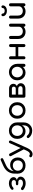

<svg xmlns="http://www.w3.org/2000/svg" viewBox="2636 -3506 1110 6422"><g transform="rotate(-90 3191.0 -295.0)"><path d="M277 8Q229 8 188.5 -2Q148 -12 115.5 -29.5Q83 -47 59 -68Q43 -83 43 -103.5Q43 -124 60 -137Q75 -149 96.5 -147.5Q118 -146 133 -132Q157 -111 193 -96.5Q229 -82 276 -82Q331 -82 363.5 -105.5Q396 -129 396 -166Q396 -199 372.5 -218.5Q349 -238 314 -239H257Q235 -239 220 -251Q205 -263 205 -280Q205 -297 220 -308Q235 -319 257 -319H313Q346 -321 362.5 -341Q379 -361 379 -391Q379 -424 351 -443Q323 -462 270 -462Q227 -462 192 -450Q157 -438 134 -415Q118 -399 99.5 -397.5Q81 -396 64 -409Q51 -419 52.5 -438Q54 -457 69 -473Q101 -508 155 -530Q209 -552 268 -552Q329 -552 376 -531Q423 -510 450 -475Q477 -440 477 -398Q477 -363 458.5 -336.5Q440 -310 409.5 -295.5Q379 -281 342 -281V-289Q385 -289 419.5 -272Q454 -255 474 -226.5Q494 -198 494 -161Q494 -113 465.5 -75Q437 -37 388 -14.5Q339 8 277 8Z M869 4Q789 4 727 -29Q665 -62 630 -120.5Q595 -179 594 -254H643Q643 -330 674.5 -387.5Q706 -445 761.5 -478Q817 -511 889 -511Q961 -511 1016.5 -478Q1072 -445 1103.5 -387.5Q1135 -330 1135 -254Q1135 -179 1101 -120.5Q1067 -62 1007 -29Q947 4 869 4ZM869 -86Q919 -86 956.5 -107.5Q994 -129 1015.5 -167Q1037 -205 1037 -254Q1037 -303 1015.5 -340.5Q994 -378 956.5 -399.5Q919 -421 869 -421Q817 -421 777 -399.5Q737 -378 714.5 -340.5Q692 -303 692 -254Q692 -205 714.5 -167Q737 -129 777 -107.5Q817 -86 869 -86ZM594 -254 595 -367Q596 -485 660.5 -583Q725 -681 861 -742L1048 -825Q1068 -833 1084 -827.5Q1100 -822 1107 -804Q1114 -785 1110.5 -769.5Q1107 -754 1081 -742L878 -649Q808 -617 763 -573Q718 -529 696.5 -474.5Q675 -420 673 -357L671 -254Z M1245 240Q1227 240 1208.5 235Q1190 230 1172 220Q1150 207 1143 188Q1136 169 1149 151Q1161 134 1178 130Q1195 126 1214 137Q1225 143 1234.5 146Q1244 149 1254 149Q1286 149 1315.5 116Q1345 83 1374 18L1613 -522Q1622 -542 1640.5 -549Q1659 -556 1678 -547Q1695 -540 1700 -521.5Q1705 -503 1695 -482L1454 58Q1418 139 1362.5 189.5Q1307 240 1245 240ZM1473 -22Q1454 -14 1437.5 -20.5Q1421 -27 1411 -46L1182 -481Q1172 -500 1179.5 -517.5Q1187 -535 1206 -543Q1225 -551 1241.5 -544.5Q1258 -538 1268 -519L1488 -88Q1498 -69 1495 -49.5Q1492 -30 1473 -22Z M2013 4Q1938 4 1880.5 -31.5Q1823 -67 1790 -129.5Q1757 -192 1757 -273Q1757 -355 1792.5 -417.5Q1828 -480 1890 -515.5Q1952 -551 2033 -551Q2113 -551 2175 -515.5Q2237 -480 2272.5 -417.5Q2308 -355 2308 -273H2249Q2249 -192 2218.5 -129.5Q2188 -67 2135 -31.5Q2082 4 2013 4ZM2031 227Q1960 227 1898 199Q1836 171 1793 117Q1780 100 1783.5 82Q1787 64 1803 53Q1821 41 1840.5 45Q1860 49 1872 65Q1899 99 1940 118Q1981 137 2033 137Q2081 137 2121.5 114Q2162 91 2186 46Q2210 1 2210 -64V-206L2243 -294L2308 -273V-57Q2308 22 2273 86.5Q2238 151 2175.5 189Q2113 227 2031 227ZM2033 -86Q2085 -86 2125 -110Q2165 -134 2187.5 -176Q2210 -218 2210 -273Q2210 -328 2187.5 -370.5Q2165 -413 2125 -437Q2085 -461 2033 -461Q1981 -461 1941 -437Q1901 -413 1878 -370.5Q1855 -328 1855 -273Q1855 -218 1878 -176Q1901 -134 1941 -110Q1981 -86 2033 -86Z M2708 4Q2627 4 2565 -31.5Q2503 -67 2467.5 -129.5Q2432 -192 2432 -273Q2432 -355 2467.5 -417.5Q2503 -480 2565 -515.5Q2627 -551 2708 -551Q2788 -551 2850 -515.5Q2912 -480 2947.5 -417.5Q2983 -355 2983 -273Q2983 -192 2948 -129.5Q2913 -67 2851 -31.5Q2789 4 2708 4ZM2708 -86Q2760 -86 2800 -110Q2840 -134 2862.5 -176Q2885 -218 2885 -273Q2885 -328 2862.5 -370.5Q2840 -413 2800 -437Q2760 -461 2708 -461Q2656 -461 2616 -437Q2576 -413 2553 -370.5Q2530 -328 2530 -273Q2530 -218 2553 -176Q2576 -134 2616 -110Q2656 -86 2708 -86Z M3186 0Q3164 0 3149.5 -14.5Q3135 -29 3135 -51V-497Q3137 -519 3151 -533Q3165 -547 3186 -547Q3209 -547 3223 -533Q3237 -519 3237 -496V-324H3431V-304Q3486 -304 3528.5 -285Q3571 -266 3595 -232.5Q3619 -199 3619 -155Q3619 -110 3595 -75Q3571 -40 3528.5 -20Q3486 0 3431 0ZM3237 -95H3431Q3471 -95 3496 -114.5Q3521 -134 3521 -165Q3521 -198 3496 -219Q3471 -240 3431 -240H3237ZM3352 -270V-324H3447Q3472 -324 3488 -343.5Q3504 -363 3504 -393Q3504 -419 3485 -436Q3466 -453 3437 -453H3187V-547H3437Q3484 -547 3520.5 -528.5Q3557 -510 3578 -477.5Q3599 -445 3599 -403Q3599 -345 3555.5 -307.5Q3512 -270 3447 -270Z M3972 4Q3899 4 3841 -32.5Q3783 -69 3749.5 -131.5Q3716 -194 3716 -273Q3716 -352 3752.5 -415Q3789 -478 3851.5 -514.5Q3914 -551 3992 -551Q4070 -551 4132 -514.5Q4194 -478 4230.5 -415Q4267 -352 4267 -273H4228Q4228 -194 4194.5 -131.5Q4161 -69 4103 -32.5Q4045 4 3972 4ZM3992 -86Q4043 -86 4083 -110.5Q4123 -135 4146 -177.5Q4169 -220 4169 -273Q4169 -327 4146 -369.5Q4123 -412 4083 -436.5Q4043 -461 3992 -461Q3942 -461 3901.5 -436.5Q3861 -412 3837.5 -369.5Q3814 -327 3814 -273Q3814 -220 3837.5 -177.5Q3861 -135 3901.5 -110.5Q3942 -86 3992 -86ZM4216 1Q4194 1 4179.5 -13.5Q4165 -28 4165 -50V-203L4184 -309L4267 -273V-50Q4267 -28 4252.5 -13.5Q4238 1 4216 1Z M4879 0Q4857 0 4842.5 -14.5Q4828 -29 4828 -51V-496Q4828 -519 4842.5 -533Q4857 -547 4879 -547Q4902 -547 4915 -533Q4928 -519 4928 -496V-51Q4928 -29 4915 -14.5Q4902 0 4879 0ZM4468 0Q4446 0 4432.5 -14.5Q4419 -29 4419 -51V-496Q4419 -519 4432.5 -533Q4446 -547 4468 -547Q4491 -547 4505 -533Q4519 -519 4519 -496V-51Q4519 -29 4505 -14.5Q4491 0 4468 0ZM4506 -239V-329H4857V-239Z M5338 5Q5269 5 5214.5 -24.5Q5160 -54 5128.5 -111Q5097 -168 5097 -251V-497Q5097 -519 5111.5 -533.5Q5126 -548 5148 -548Q5170 -548 5184.5 -533.5Q5199 -519 5199 -497V-251Q5199 -195 5220 -158.5Q5241 -122 5277 -104.5Q5313 -87 5358 -87Q5401 -87 5434.5 -104Q5468 -121 5488 -150Q5508 -179 5508 -215H5571Q5571 -153 5540.5 -103Q5510 -53 5457.5 -24Q5405 5 5338 5ZM5559 0Q5537 0 5522.5 -14.5Q5508 -29 5508 -51V-497Q5508 -520 5522.5 -534Q5537 -548 5559 -548Q5582 -548 5596 -534Q5610 -520 5610 -497V-51Q5610 -29 5596 -14.5Q5582 0 5559 0Z M6020 5Q5951 5 5896.5 -24.5Q5842 -54 5810.5 -111Q5779 -168 5779 -251V-497Q5779 -519 5793.5 -533.5Q5808 -548 5830 -548Q5852 -548 5866.5 -533.5Q5881 -519 5881 -497V-251Q5881 -195 5902 -158.5Q5923 -122 5959 -104.5Q5995 -87 6040 -87Q6083 -87 6116.5 -104Q6150 -121 6170 -150Q6190 -179 6190 -215H6253Q6253 -153 6222.5 -103Q6192 -53 6139.5 -24Q6087 5 6020 5ZM6241 0Q6219 0 6204.5 -14.5Q6190 -29 6190 -51V-497Q6190 -520 6204.5 -534Q6219 -548 6241 -548Q6264 -548 6278 -534Q6292 -520 6292 -497V-51Q6292 -29 6278 -14.5Q6264 0 6241 0ZM6041 -619Q5990 -619 5949 -636.5Q5908 -654 5884 -684.5Q5860 -715 5860 -753Q5860 -774 5873 -788Q5886 -802 5905 -802Q5925 -802 5937.5 -788Q5950 -774 5950 -753Q5950 -728 5976 -710.5Q6002 -693 6041 -693Q6080 -693 6106 -710.5Q6132 -728 6132 -753Q6132 -774 6145 -788Q6158 -802 6177 -802Q6197 -802 6209.5 -788Q6222 -774 6222 -753Q6222 -715 6198 -684.5Q6174 -654 6133.5 -636.5Q6093 -619 6041 -619Z"/></g></svg>

Font: Comfortaa
Style: Bold
Weight: 700
Designer: Johan Aakerlund
Foundry: Johan Aakerlund
Version: Version 3.104; ttfautohint (v1.8.1.43-b0c9)